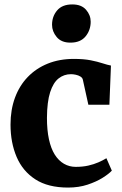

<svg xmlns="http://www.w3.org/2000/svg" viewBox="-20 -836 552 867"><path d="M287.5 11Q197 11 139.8 -26Q82.5 -63 55 -127.5Q27.5 -192 27.5 -273.5Q27.5 -340 47.5 -394.5Q67.5 -449 105.2 -488.2Q143 -527.5 195.8 -548.8Q248.5 -570 313.5 -570Q358 -570 389.5 -563.8Q421 -557.5 443 -550.2Q465 -543 481 -540L474 -363H379L354 -476.5Q352 -485 343 -490.5Q334 -496 322.2 -498.5Q310.5 -501 300.5 -501Q269 -501 244.8 -482Q220.5 -463 206.5 -419.8Q192.5 -376.5 192 -303.5Q192 -248.5 201 -207Q210 -165.5 227.2 -138Q244.5 -110.5 268.8 -96.5Q293 -82.5 322 -82.5Q353 -82.5 378.5 -88.2Q404 -94 424.5 -103Q445 -112 460.5 -121.5L485 -65.5Q472.5 -51.5 444 -33.5Q415.5 -15.5 375.5 -2.2Q335.5 11 287.5 11ZM297.5 -643.5Q257 -643.5 236 -668.8Q215 -694 215 -724Q215 -762 238 -789Q261 -816 306 -816H307Q347.5 -816 368.5 -792Q389.5 -768 389.5 -738Q389.5 -700 366.5 -671.8Q343.5 -643.5 298.5 -643.5Z"/></svg>

Font: Merriweather Light 18pt ExtraBold
Style: Regular
Weight: 800
Version: Version 2.100